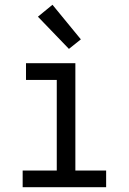

<svg xmlns="http://www.w3.org/2000/svg" viewBox="-20 -785 540 805"><path d="M75 0V-70H218V-450H89V-520H296V-70H425V0ZM269 -580 139 -715 200 -765 319 -620Z"/></svg>

Font: Iosevka SS18
Style: Regular
Weight: 400
Monospace: yes
Designer: Belleve Invis
Foundry: Belleve Invis
Version: Version 25.1.1; ttfautohint (v1.8.4)